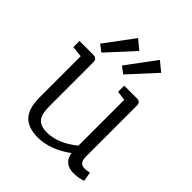

<svg xmlns="http://www.w3.org/2000/svg" viewBox="-225 -984 1150 1150"><g transform="rotate(45 350.5 -409.0)"><path d="M281 14Q196 14 156.5 -29Q117 -72 117 -165V-512L47 -520V-572H162Q196 -572 196 -541V-165Q196 -101 219 -73.5Q242 -46 296 -46Q390 -46 486 -124V-512L426 -520V-572H534Q564 -572 564 -541V-108Q564 -53 608 -53Q619 -53 630.5 -54.5Q642 -56 649 -59L659 1Q619 14 582 14Q501 14 488 -63Q438 -26 384.5 -6Q331 14 281 14ZM374 -615 331 -648 468 -832 528 -783ZM189 -615 146 -648 283 -832 343 -783Z"/></g></svg>

Font: Fauna One
Style: Regular
Weight: 400
Designer: Eduardo Rodriguez Tunni
Foundry: Eduardo Rodriguez Tunni
Version: Version 2.001; ttfautohint (v1.8.4.7-5d5b);gftools[0.9.23]